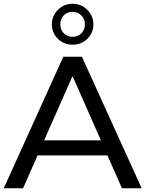

<svg xmlns="http://www.w3.org/2000/svg" viewBox="-21 -1002 774 1022"><path d="M551 -175H179L102 0H-1L316 -700H415L733 0H628ZM516 -255 367 -593H363L214 -255ZM255 -872Q255 -917 287 -949.5Q319 -982 365 -982Q412 -982 444 -949.5Q476 -917 476 -872Q476 -827 444 -795.5Q412 -764 365 -764Q319 -764 287 -795.5Q255 -827 255 -872ZM431 -872Q431 -901 412 -920Q393 -939 365 -939Q337 -939 318.5 -920Q300 -901 300 -872Q300 -844 318.5 -825Q337 -806 365 -806Q394 -806 412.5 -825Q431 -844 431 -872Z"/></svg>

Font: CMG Sans Medium
Style: Regular
Weight: 500
Designer: Julieta Ulanovsky
Foundry: Julieta Ulanovsky
Version: Version 7.200